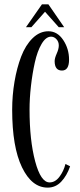

<svg xmlns="http://www.w3.org/2000/svg" viewBox="-20 -855 367 885"><path d="M99.6 -729.5 173.3 -835H203.1L275.9 -729.5H251L187.5 -800.8L124.5 -729.5ZM199.7 9.8Q126.5 9.8 81.3 -84Q36.1 -177.7 36.1 -349.1Q36.1 -415.5 46.9 -478.8Q57.6 -542 77.6 -594.5Q97.7 -647 130.4 -679Q163.1 -710.9 203.1 -710.9Q244.6 -710.9 271.5 -670.4Q298.3 -629.9 298.3 -580.1Q298.3 -529.8 265.6 -529.8Q231.9 -529.8 231.9 -573.2Q231.9 -586.9 241.5 -608.2Q251 -629.4 251 -645.5Q251 -662.6 240.2 -674.3Q229.5 -686 215.3 -686Q191.4 -686 171.6 -652.3Q151.9 -618.7 140.4 -566.4Q128.9 -514.2 122.6 -457.8Q116.2 -401.4 116.2 -350.1Q116.2 -208.5 142.1 -111.3Q168 -14.2 208.5 -14.2Q234.4 -14.2 253.9 -40Q273.4 -65.9 281.7 -99.1L303.2 -88.4Q288.1 -44.9 262.2 -17.6Q236.3 9.8 199.7 9.8Z"/></svg>

Font: Imbue
Style: Regular
Weight: 400
Designer: Tyler Finck
Foundry: Etcetera Type Company
Version: Version 0.910